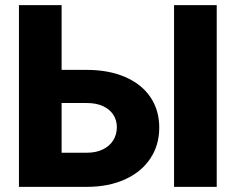

<svg xmlns="http://www.w3.org/2000/svg" viewBox="-20 -727 917 747"><path d="M599.6 -230.5Q599.6 -162.6 564.9 -110.4Q530.3 -58.1 466.3 -29.1Q402.3 0 317.4 0H53.7V-707H219.7V-455.1H317.4Q402.8 -455.1 466.8 -427.5Q530.8 -399.9 565.2 -349.1Q599.6 -298.3 599.6 -230.5ZM317.4 -132.8Q354.5 -132.8 380.9 -146Q407.2 -159.2 420.9 -181.6Q434.6 -204.1 434.6 -232.4Q434.6 -259.3 420.9 -280.5Q407.2 -301.8 380.9 -314Q354.5 -326.2 317.4 -326.2H219.7V-132.8ZM823.2 0H657.2V-707H823.2Z"/></svg>

Font: Pretendard JP ExtraBold
Style: Regular
Weight: 800
Designer: Base glyphs from Inter by Rasmus Andersson; Hangeul glyphs from Noto Sans CJK(Source Han Sans) by Jang Soo-young and Kan
Foundry: Kil Hyung-jin
Version: Version 1.309